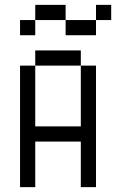

<svg xmlns="http://www.w3.org/2000/svg" viewBox="-20 -770 478 790"><path d="M62.5 -500H125V-250H312.5V-500H375V0H312.5V-187.5H125V0H62.5ZM125 -562.5H312.5V-500H125ZM250 -687.5H375V-625H250ZM375 -750H437.5V-687.5H375ZM62.5 -687.5H125V-625H62.5ZM125 -750H250V-687.5H125Z"/></svg>

Font: Pixel Operator
Style: Regular
Weight: 400
Designer: Jayvee Enaguas (HarvettFox96)
Version: 2016.04.25